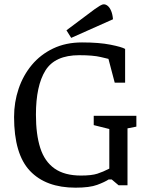

<svg xmlns="http://www.w3.org/2000/svg" viewBox="-20 -856 685 887"><path d="M485 -260 413 -278V-321H610V-271L569 -263V0H528L496 -27H482Q464 -15 429 -2Q394 11 329 11Q192 11 118.5 -66.5Q45 -144 45 -316Q45 -384 66 -446Q87 -508 127 -556Q167 -604 225.5 -632Q284 -660 359 -660Q438 -660 490.5 -649.5Q543 -639 558 -630V-474H510L481 -584Q481 -584 445.5 -592.5Q410 -601 346 -601Q234 -601 190 -530.5Q146 -460 146 -326Q146 -235 166 -172.5Q186 -110 232 -77.5Q278 -45 354 -45Q403 -45 429.5 -53.5Q456 -62 485 -77ZM309 -681 287 -716 418 -814Q431 -823 441.5 -829.5Q452 -836 460 -836Q469 -836 478 -828.5Q487 -821 493.5 -805.5Q500 -790 502 -767Z"/></svg>

Font: Faustina VF Beta
Style: Regular
Weight: 400
Designer: Alfonso Garcia
Foundry: Omnibus-Type
Version: Version 1.006